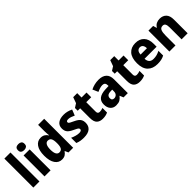

<svg xmlns="http://www.w3.org/2000/svg" viewBox="308 -2159 3560 3560"><g transform="rotate(-45 2088.5 -379.0)"><path d="M226 0H66V-760H226Z M439 -768Q477 -768 501 -750Q525 -732 525 -689Q525 -646 500.5 -628.5Q476 -611 439 -611Q401 -611 377 -628.5Q353 -646 353 -689Q353 -733 376.5 -750.5Q400 -768 439 -768ZM518 -549V0H359V-549Z M812 10Q727 10 676 -63.5Q625 -137 625 -275Q625 -413 676.5 -486Q728 -559 814 -559Q864 -559 898.5 -537.5Q933 -516 955 -479H959Q956 -503 953.5 -532.5Q951 -562 951 -590V-760H1110V0H987L958 -66H951Q928 -31 896 -10.5Q864 10 812 10ZM869 -119Q917 -119 937.5 -153Q958 -187 959 -258V-280Q959 -353 939 -390Q919 -427 868 -427Q830 -427 808 -388.5Q786 -350 786 -274Q786 -195 808 -157Q830 -119 869 -119Z M1603 -165Q1603 -81 1549 -35.5Q1495 10 1387 10Q1336 10 1295.5 3Q1255 -4 1214 -21V-158Q1255 -138 1301 -125.5Q1347 -113 1383 -113Q1447 -113 1447 -152Q1447 -164 1440 -174Q1433 -184 1411 -197Q1389 -210 1343 -231Q1277 -261 1245 -298.5Q1213 -336 1213 -402Q1213 -479 1268 -519Q1323 -559 1417 -559Q1465 -559 1508.5 -548Q1552 -537 1598 -515L1553 -401Q1518 -418 1484.5 -429.5Q1451 -441 1420 -441Q1369 -441 1369 -410Q1369 -398 1376 -389Q1383 -380 1404 -368.5Q1425 -357 1468 -337Q1510 -318 1540 -296Q1570 -274 1586.5 -243Q1603 -212 1603 -165Z M1931 -121Q1953 -121 1973.5 -125.5Q1994 -130 2016 -138V-18Q1990 -5 1957 2.5Q1924 10 1882 10Q1806 10 1762.5 -31Q1719 -72 1719 -174V-426H1655V-498L1732 -547L1774 -663H1879V-549H2009V-426H1879V-178Q1879 -121 1931 -121Z M2335 -560Q2434 -560 2488.5 -510.5Q2543 -461 2543 -363V0H2431L2401 -73H2398Q2366 -30 2330 -10Q2294 10 2232 10Q2161 10 2119.5 -37Q2078 -84 2078 -166Q2078 -253 2134 -295.5Q2190 -338 2298 -343L2384 -346V-364Q2384 -440 2314 -440Q2282 -440 2247 -429.5Q2212 -419 2174 -401L2126 -511Q2170 -534 2222.5 -547Q2275 -560 2335 -560ZM2339 -249Q2285 -247 2262.5 -226Q2240 -205 2240 -169Q2240 -137 2255.5 -123Q2271 -109 2297 -109Q2334 -109 2359 -134.5Q2384 -160 2384 -204V-251Z M2902 -121Q2924 -121 2944.5 -125.5Q2965 -130 2987 -138V-18Q2961 -5 2928 2.5Q2895 10 2853 10Q2777 10 2733.5 -31Q2690 -72 2690 -174V-426H2626V-498L2703 -547L2745 -663H2850V-549H2980V-426H2850V-178Q2850 -121 2902 -121Z M3297 -559Q3405 -559 3467 -494.5Q3529 -430 3529 -309V-231H3213Q3215 -173 3244.5 -141.5Q3274 -110 3331 -110Q3377 -110 3416.5 -120.5Q3456 -131 3499 -153V-30Q3461 -9 3417.5 0.5Q3374 10 3316 10Q3194 10 3124 -60.5Q3054 -131 3054 -271Q3054 -415 3119 -487Q3184 -559 3297 -559ZM3300 -444Q3265 -444 3242 -419Q3219 -394 3216 -338H3382Q3382 -386 3361 -415Q3340 -444 3300 -444Z M3936 -559Q4016 -559 4064 -510Q4112 -461 4112 -359V0H3953V-313Q3953 -370 3937.5 -399Q3922 -428 3884 -428Q3831 -428 3812 -385Q3793 -342 3793 -253V0H3633V-549H3756L3776 -479H3784Q3807 -520 3846.5 -539.5Q3886 -559 3936 -559Z"/></g></svg>

Font: Noto Sans Sinhala SemiCondensed ExtraBold
Style: Regular
Weight: 800
Width: 4
Designer: Jelle Bosma - Monotype Design Team
Foundry: Monotype Imaging Inc.
Version: Version 2.006; ttfautohint (v1.8.4.7-5d5b)